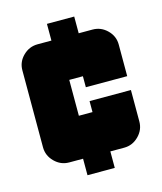

<svg xmlns="http://www.w3.org/2000/svg" viewBox="-105 -765 710 843"><g transform="rotate(-15 250.0 -344.0)"><path d="M469 -169Q469 -131 441 -103Q413 -75 375 -75H312V0H188V-75H125Q87 -75 59 -103Q31 -131 31 -169V-519Q31 -557 59 -584.5Q87 -612 125 -612H188V-688H312V-612H375Q413 -612 441 -584.5Q469 -557 469 -519V-375H281V-425H219V-262H281V-312H469Z"/></g></svg>

Font: CostaRica
Style: Normal
Weight: 900
Version: Version 1.3